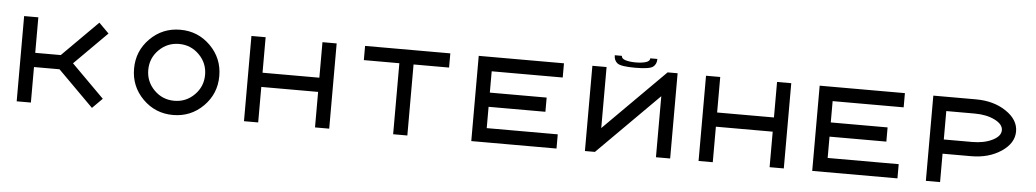

<svg xmlns="http://www.w3.org/2000/svg" viewBox="-42 -1271 9084 1683"><g transform="rotate(5 4500.0 -429.5)"><path d="M474.6 -437.5 787.1 -750 875 -662.1 587.9 -375 875 -87.9 787.1 0 474.6 -312.5H250V0H125V-750H250V-437.5Z M1500 -125Q1603.5 -125 1676.8 -198.2Q1750 -271.5 1750 -375Q1750 -478.5 1676.8 -551.8Q1603.5 -625 1500 -625Q1396.5 -625 1323.2 -551.8Q1250 -478.5 1250 -375Q1250 -271.5 1323.2 -198.2Q1396.5 -125 1500 -125ZM1500 0Q1343.8 0 1234.4 -109.4Q1125 -218.8 1125 -375Q1125 -531.2 1234.4 -640.6Q1343.8 -750 1500 -750Q1656.2 -750 1765.6 -640.6Q1875 -531.2 1875 -375Q1875 -218.8 1765.6 -109.4Q1656.2 0 1500 0Z M2250 -312.5V0H2125V-750H2250V-437.5H2750V-750H2875V0H2750V-312.5Z M3562.5 -625V0H3437.5V-625H3125V-750H3875V-625Z M4250 -125H4875V0H4125V-750H4875V-625H4250V-437.5H4750V-312.5H4250Z M5750 -537.1 5212.9 0H5125V-750H5250V-212.9L5787.1 -750H5875V0H5750ZM5625 -859.4H5687.5Q5687.5 -812.5 5656.2 -789.1Q5625 -765.6 5500 -765.6Q5375 -765.6 5343.8 -789.1Q5312.5 -812.5 5312.5 -859.4H5375Q5375 -834 5412.1 -823.2Q5449.2 -812.5 5500 -812.5Q5552.7 -812.5 5588.9 -823.2Q5625 -834 5625 -859.4Z M6250 -312.5V0H6125V-750H6250V-437.5H6750V-750H6875V0H6750V-312.5Z M7250 -125H7875V0H7125V-750H7875V-625H7250V-437.5H7750V-312.5H7250Z M8125 -750H8500Q8656.2 -750 8765.6 -676.8Q8875 -603.5 8875 -500Q8875 -396.5 8765.6 -323.2Q8656.2 -250 8500 -250H8250V0H8125ZM8250 -625V-375H8500Q8603.5 -375 8676.8 -411.1Q8750 -447.3 8750 -500Q8750 -552.7 8676.8 -588.9Q8603.5 -625 8500 -625Z"/></g></svg>

Font: Xanmono
Style: Regular
Weight: 400
Designer: GGBotNet
Foundry: GGBotNet
Version: 1.00